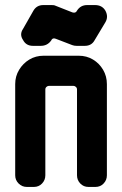

<svg xmlns="http://www.w3.org/2000/svg" viewBox="-20 -738 483 758"><path d="M396 -696Q409 -672 396 -650L354 -580Q342 -557 315 -557H282Q273 -557 265 -560L200 -585Q187 -590 182 -578Q167 -557 141 -557H110Q83 -557 71 -580Q56 -602 71 -624L112 -696Q125 -718 151 -718H184Q189 -718 192.5 -717.5Q196 -717 200 -715L266 -689Q279 -685 284 -696Q298 -718 324 -718H355Q383 -718 396 -696ZM402 -46Q402 -27 389 -13.5Q376 0 357 0H329Q310 0 297 -13.5Q284 -27 284 -46V-385Q284 -391 279.5 -395Q275 -399 270 -399H173Q168 -399 163.5 -395Q159 -391 159 -385V-46Q159 -27 146 -13.5Q133 0 114 0H86Q67 0 53.5 -13.5Q40 -27 40 -46V-406Q40 -437 55.5 -462.5Q71 -488 96 -503Q121 -518 152 -518H291Q322 -518 347 -503Q372 -488 387 -462.5Q402 -437 402 -406Z"/></svg>

Font: Monomaniac One
Style: Regular
Weight: 400
Version: Version 1.000; ttfautohint (v1.8.3)